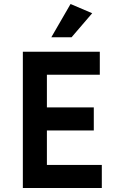

<svg xmlns="http://www.w3.org/2000/svg" viewBox="-20 -938 576 958"><path d="M488 -115V0H94V-680H478V-565H214V-402H448V-287H214V-115ZM337 -752H236L332 -918L440 -872Z"/></svg>

Font: Inria Sans
Style: Bold
Weight: 700
Designer: Black Foundry Team
Foundry: Black Foundry
Version: Version 1.2; ttfautohint (v1.8.3)